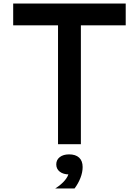

<svg xmlns="http://www.w3.org/2000/svg" viewBox="-20 -820 790 1092"><path d="M310 0V-676H55V-800H695V-676H440V0ZM373 172Q340 172 320 156.5Q300 141 300 115Q300 89 320 73.5Q340 58 373 58Q406 58 426 73.5Q446 89 446 115Q446 141 426 156.5Q406 172 373 172ZM294 252Q330 229 349.5 205Q369 181 370 164L373 58Q410 58 430 76.5Q450 95 450 130Q450 160 437.5 192Q425 224 404 252Z"/></svg>

Font: Martian Mono SemiExpanded Medium
Style: Regular
Weight: 500
Width: 6
Designer: Roman Shamin
Foundry: Evil Martians
Version: Version 1.000